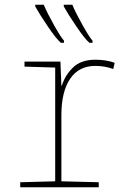

<svg xmlns="http://www.w3.org/2000/svg" viewBox="-20 -787 540 807"><path d="M249 -607V-616Q236 -630 207 -681.5Q178 -733 164 -767H128V-760Q145 -729 180.5 -676.5Q216 -624 236 -607ZM369 -607V-616Q356 -630 327 -681.5Q298 -733 284 -767H248V-760Q265 -729 300.5 -676.5Q336 -624 356 -607ZM395 0V-21L238 -25V-303Q238 -401 274.5 -455.5Q311 -510 381 -510Q420 -510 456 -497L462 -523Q427 -536 381 -536Q320 -536 286.5 -503Q253 -470 240 -427H238L234 -528H83V-507L212 -503V-25L65 -21V0Z"/></svg>

Font: Noto Sans Mono UI Condensed Thin
Style: Regular
Weight: 250
Width: 3
Designer: Monotype Design team
Foundry: Monotype Imaging Inc.
Version: 1.000